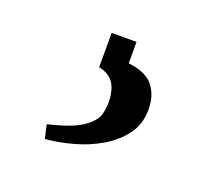

<svg xmlns="http://www.w3.org/2000/svg" viewBox="-60 -87 438 400"><g transform="rotate(20 159.5 112.5)"><path d="M127 -15.1H182.1V32.2Q222.2 37.1 238 57.6Q253.9 78.1 253.9 108.9Q253.9 141.1 236.6 164.6Q219.2 188 192.1 204.1Q165 220.2 133.1 229Q101.1 237.8 71.8 240.2L64.9 210Q81.1 206.1 98.1 200.9Q115.2 195.8 130.1 188Q145 180.2 156 168.7Q167 157.2 168.9 142.1Q173.8 112.8 164.8 89.8Q155.8 66.9 127 61Z"/></g></svg>

Font: Brawler
Style: Regular
Weight: 400
Version: Version 1.000